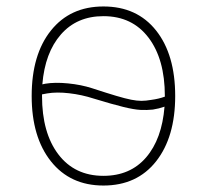

<svg xmlns="http://www.w3.org/2000/svg" viewBox="-20 -562 640 594"><path d="M300 12Q197 12 137.5 -63Q78 -138 78 -265Q78 -393 137.5 -467.5Q197 -542 300 -542Q404 -542 463 -467.5Q522 -393 522 -265Q522 -138 463 -63Q404 12 300 12ZM265 -289Q311 -274 339.5 -265.5Q368 -257 386 -253.5Q404 -250 417.5 -250Q431 -250 448 -253Q471 -256 490 -263V-265Q490 -379 439.5 -445.5Q389 -512 300 -512Q218 -512 168.5 -455.5Q119 -399 111 -301Q115 -302 120 -303Q150 -308 190.5 -304Q231 -300 265 -289ZM300 -18Q383 -18 432 -75Q481 -132 489 -232Q472 -226 453 -223Q434 -221 414.5 -222Q395 -223 362 -231Q329 -239 270 -257Q233 -269 194 -273.5Q155 -278 126 -273Q116 -271 110 -270V-265Q110 -151 160.5 -84.5Q211 -18 300 -18Z"/></svg>

Font: Geist Mono Thin
Style: Regular
Weight: 100
Monospace: yes
Designer: Basement.studio, Andrés Briganti, Mateo Zaragoza
Foundry: Basement.studio, Vercel, Andrés Briganti, Guido Ferreyra, Mateo Zaragoza
Version: Version 1.500; ttfautohint (v1.8.4.7-5d5b)